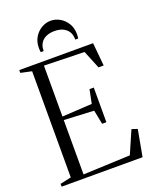

<svg xmlns="http://www.w3.org/2000/svg" viewBox="-171 -1053 928 1150"><g transform="rotate(-20 292.5 -478.0)"><path d="M88.5 -33.5V-710L18.5 -725V-743H489L503 -596H470L423 -711L166.5 -717.5V-393L357 -404L375 -492H402V-271H375L357 -361L166.5 -370.5V-24L466 -36.5L529 -181L565 -169L534 0H18V-18ZM295.5 -956.5Q326 -956.5 353.8 -940.5Q381.5 -924.5 399.2 -895.5Q417 -866.5 417 -827.5Q417 -820 416.5 -814Q416 -808 415 -800H396Q396 -805.5 395.8 -810.8Q395.5 -816 394.5 -820.5Q391.5 -841 379.2 -856.8Q367 -872.5 346.2 -881.5Q325.5 -890.5 295.5 -890.5Q266 -890.5 245 -881.5Q224 -872.5 212 -856.8Q200 -841 196.5 -820.5Q196 -816 195.5 -810.8Q195 -805.5 195 -800H176Q175 -808 174.5 -814Q174 -820 174 -827.5Q174 -866.5 191.8 -895.5Q209.5 -924.5 237.2 -940.5Q265 -956.5 295.5 -956.5Z"/></g></svg>

Font: Merriweather 144pt Light
Style: Regular
Weight: 300
Version: Version 2.100